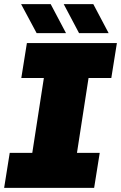

<svg xmlns="http://www.w3.org/2000/svg" viewBox="-29 -908 585 928"><path d="M-9 0 18 -169H127L183 -531H74L101 -700H536L509 -531H399L343 -169H453L426 0ZM353 -748 279 -888H422L496 -748ZM148 -748 73 -888H216L290 -748Z"/></svg>

Font: MuseoModerno Thin Black
Style: Italic
Weight: 900
Italic angle: -9°
Version: Version 1.003